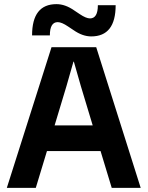

<svg xmlns="http://www.w3.org/2000/svg" viewBox="-20 -908 714 928"><path d="M445 -680 660 0H520L466 -178H207L153 0H13L229 -680ZM135 -737Q135 -888 253 -888Q295 -888 338 -858L365 -840Q396 -819 415 -819Q453 -819 453 -883H539Q539 -732 421 -732Q379 -732 336 -762L309 -780Q278 -801 259 -801Q221 -801 221 -737ZM244 -302H428L371 -491L337 -610H335L301 -491Z"/></svg>

Font: TASA Orbiter Display
Style: Bold
Weight: 700
Designer: Weizhong Zhang
Version: Version 1.000;Glyphs 3.1.2 (3151)